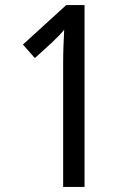

<svg xmlns="http://www.w3.org/2000/svg" viewBox="-20 -734 512 754"><path d="M312 0V-714H240L70 -559L117 -506L183 -566C206 -588 221 -603 232 -617C230 -574 228 -534 228 -486V0Z"/></svg>

Font: Noto Sans Georgian Condensed
Style: Regular
Weight: 400
Width: 3
Designer: Monotype Design Team, Akaki Razmadze
Foundry: Google LLC
Version: Version 2.005